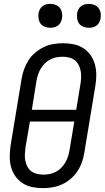

<svg xmlns="http://www.w3.org/2000/svg" viewBox="-20 -967 543 995"><path d="M203 8Q174 8 147 2.5Q120 -3 97.5 -17.5Q75 -32 59.5 -54Q44 -76 37 -102.5Q30 -129 30.5 -157.5Q31 -186 35 -214L92 -559Q96 -584 105 -608.5Q114 -633 128 -655Q142 -677 163 -694.5Q184 -712 207 -723Q230 -734 255.5 -738.5Q281 -743 306 -743Q335 -743 362 -737.5Q389 -732 411.5 -717.5Q434 -703 449.5 -681Q465 -659 472 -632.5Q479 -606 479 -577.5Q479 -549 474 -521L417 -176Q413 -151 404.5 -126.5Q396 -102 381.5 -80Q367 -58 346.5 -40.5Q326 -23 302.5 -12Q279 -1 253.5 3.5Q228 8 203 8ZM145 -398H375L397 -532Q400 -549 400.5 -566.5Q401 -584 398 -600Q395 -616 387.5 -630.5Q380 -645 368 -654.5Q356 -664 339.5 -668.5Q323 -673 305 -673Q289 -673 272.5 -670Q256 -667 240.5 -659Q225 -651 212.5 -638.5Q200 -626 191 -611Q182 -596 177 -580Q172 -564 169 -548ZM204 -62Q220 -62 236.5 -65Q253 -68 268.5 -76Q284 -84 296.5 -96.5Q309 -109 318 -124Q327 -139 332 -155Q337 -171 340 -187L365 -337H135L112 -203Q110 -186 109 -168.5Q108 -151 111 -135Q114 -119 121.5 -104.5Q129 -90 141 -80.5Q153 -71 169.5 -66.5Q186 -62 204 -62ZM440 -823Q426 -823 412 -828.5Q398 -834 390 -845Q382 -856 380 -870.5Q378 -885 380 -900Q382 -910 387 -919.5Q392 -929 401 -935.5Q410 -942 420 -944.5Q430 -947 441 -947Q455 -947 469 -941.5Q483 -936 491 -925Q499 -914 501.5 -899.5Q504 -885 501 -870Q499 -860 494 -850.5Q489 -841 480 -834.5Q471 -828 461 -825.5Q451 -823 440 -823ZM240 -823Q226 -823 212 -828.5Q198 -834 190 -845Q182 -856 180 -870.5Q178 -885 180 -900Q182 -910 187 -919.5Q192 -929 201 -935.5Q210 -942 220 -944.5Q230 -947 241 -947Q255 -947 269 -941.5Q283 -936 291 -925Q299 -914 301.5 -899.5Q304 -885 301 -870Q299 -860 294 -850.5Q289 -841 280 -834.5Q271 -828 261 -825.5Q251 -823 240 -823Z"/></svg>

Font: Iosevka Term Curly Oblique
Style: Regular
Weight: 400
Italic angle: -9°
Designer: Belleve Invis
Foundry: Belleve Invis
Version: Version 32.3.0